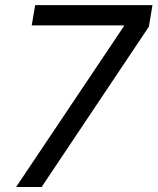

<svg xmlns="http://www.w3.org/2000/svg" viewBox="-20 -748 630 768"><path d="M44.4 0 474.6 -641.6 475.6 -646.5H106.9L120.6 -727.5H589.8L575.7 -641.6L146.5 0Z"/></svg>

Font: Inter 17pt
Style: Italic
Weight: 400
Italic angle: -9.3988°
Version: Version 4.001;git-66647c0bb